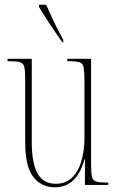

<svg xmlns="http://www.w3.org/2000/svg" viewBox="-20 -786 498 816"><path d="M215 10Q155 10 121 -34.5Q87 -79 87 -184V-453Q87 -487 83 -502.5Q79 -518 64 -522Q49 -526 16 -526H12V-536H115V-183Q115 -91 140 -48Q165 -5 217 -5Q259 -5 286 -31Q313 -57 326 -101.5Q339 -146 339 -203V-436Q339 -478 336 -497Q333 -516 318.5 -521Q304 -526 269 -526H266V-536H367V-91Q367 -52 371 -35Q375 -18 390 -14Q405 -10 438 -10H440V0H341V-109H339Q324 -52 292.5 -21Q261 10 215 10ZM245 -606Q228 -630 209 -658Q190 -686 173 -712.5Q156 -739 146 -756V-766H176Q191 -732 208 -696Q225 -660 249 -616V-606Z"/></svg>

Font: Noto Serif Display ExtraCondensed Thin
Style: Regular
Weight: 100
Width: 2
Designer: Monotype Design Team
Foundry: Monotype Imaging Inc.
Version: Version 2.009